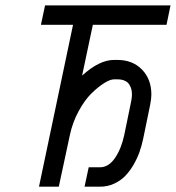

<svg xmlns="http://www.w3.org/2000/svg" viewBox="-20 -704 663 724"><path d="M289.6 -418.9Q354.5 -478 409.7 -478H422.9Q480 -478 515.4 -441.7Q550.8 -405.3 550.8 -347.7Q550.8 -332.5 546.4 -309.6L520 -181.2Q514.6 -155.3 506.1 -131.1Q497.6 -106.9 483.4 -82.5Q469.2 -58.1 451.9 -40.3Q434.6 -22.5 409.9 -11.2Q385.3 0 356.9 0H298.8L314.5 -73.2H356.9Q389.6 -73.2 413.6 -108.2Q437.5 -143.1 448.7 -195.8L475.1 -324.2Q477.5 -337.9 477.5 -347.7Q477.5 -357.4 475.6 -366Q473.6 -374.5 468.3 -384Q462.9 -393.6 451.4 -399.2Q439.9 -404.8 422.9 -404.8H409.7Q395.5 -404.8 372.8 -390.6Q350.1 -376.5 324.7 -351.6Q299.3 -326.7 276.6 -284.9Q253.9 -243.2 243.7 -195.8L201.7 0H127L255.4 -610.4H134.3L149.9 -683.6H623L607.9 -610.4H330.1Z"/></svg>

Font: Anka/Coder
Style: Italic
Weight: 400
Italic angle: -12°
Monospace: yes
Version: Version 001.100